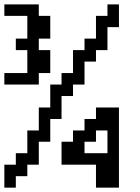

<svg xmlns="http://www.w3.org/2000/svg" viewBox="-20 -862 644 882"><path d="M26.4 0H0V-52.7V-105.5H26.4H52.7V-131.8V-158.2H79.1H105.5V-210.9V-262.7H131.8H158.2V-315.4V-368.2H184.6H210.9V-420.9V-473.6H237.3H262.7V-500V-526.4H289.1H315.4V-579.1V-631.8H341.8H368.2V-658.2V-684.6H394.5H420.9V-737.3V-789.1H447.3H473.6V-815.4V-841.8H500H526.4V-789.1V-737.3H500H473.6V-684.6V-631.8H447.3H420.9V-605.5V-579.1H394.5H368.2V-526.4V-473.6H341.8H315.4V-447.3V-420.9H289.1H262.7V-368.2V-315.4H237.3H210.9V-262.7V-210.9H184.6H158.2V-158.2V-105.5H131.8H105.5V-79.1V-52.7H79.1H52.7V-26.4V0ZM473.6 0H420.9V-52.7V-105.5H341.8H262.7V-158.2V-210.9H289.1H315.4V-237.3V-262.7H341.8H368.2V-289.1V-315.4H394.5H420.9V-341.8V-368.2H473.6H526.4V-184.6V0ZM420.9 -158.2H473.6V-210.9V-262.7H447.3H420.9V-237.3V-210.9H394.5H368.2V-184.6V-158.2ZM79.1 -473.6H0V-500V-526.4H52.7H105.5V-579.1V-631.8H79.1H52.7V-658.2V-684.6H79.1H105.5V-737.3V-789.1H52.7H0V-815.4V-841.8H79.1H158.2V-815.4V-789.1H184.6H210.9V-737.3V-684.6H184.6H158.2V-658.2V-631.8H184.6H210.9V-579.1V-526.4H184.6H158.2V-500V-473.6Z"/></svg>

Font: VCR Jazz Mono
Style: Regular
Weight: 400
Version: Version 3.1